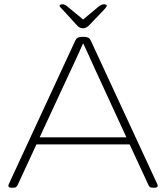

<svg xmlns="http://www.w3.org/2000/svg" viewBox="-20 -874 775 896"><path d="M34 2Q19 2 19 -7Q19 -9 20 -12Q21 -15 22 -17L332 -686Q339 -702 362 -702H373Q396 -702 403 -686L713 -17Q714 -15 715 -12Q716 -9 716 -7Q716 2 701 2H696Q686 2 681.5 0Q677 -2 673 -10L585 -200H150L62 -10Q58 -2 54 0Q50 2 39 2ZM313 -552 165 -233H570L423 -552Q410 -581 396.5 -611Q383 -641 369 -670H367Q354 -641 340.5 -611Q327 -581 313 -552ZM465 -854Q478 -854 478 -847Q478 -843 473 -837.5Q468 -832 463 -826L396 -756Q382 -742 368 -742Q353 -742 341 -754L274 -827Q270 -832 264 -837.5Q258 -843 258 -847Q258 -851 262.5 -852.5Q267 -854 272 -854Q278 -854 284 -851Q290 -848 300 -839L368 -783L435 -839Q446 -848 452 -851Q458 -854 465 -854Z"/></svg>

Font: Asap Expanded Thin
Style: Regular
Weight: 100
Width: 7
Designer: Pablo Cosgaya
Foundry: Omnibus-Type
Version: Version 3.001; ttfautohint (v1.8.4.7-5d5b)